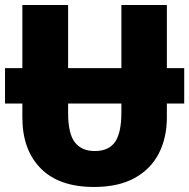

<svg xmlns="http://www.w3.org/2000/svg" viewBox="-21 -734 753 764"><path d="M-1 -322V-463H68V-714H250V-463H462V-714H643V-463H712V-322H643V-267Q643 -186 611 -123.5Q579 -61 514.5 -25.5Q450 10 353 10Q214 10 141 -64Q68 -138 68 -266V-322ZM250 -285Q250 -202 277 -167.5Q304 -133 356 -133Q412 -133 437 -169.5Q462 -206 462 -286V-322H250Z"/></svg>

Font: Noto Sans Disp ExtBd
Style: Regular
Weight: 800
Designer: Monotype Design Team
Foundry: Monotype Imaging Inc.
Version: Version 2.000;GOOG;noto-source:20170915:90ef993387c0; ttfaut